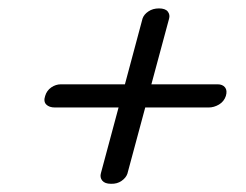

<svg xmlns="http://www.w3.org/2000/svg" viewBox="-20 -576 600 468"><path d="M250.5 -128Q235.5 -128 229.2 -135.8Q223 -143.5 226 -154L269 -314H114Q100 -314 92.8 -321.2Q85.5 -328.5 90 -342Q94 -355.5 105 -363Q116 -370.5 128.5 -370.5H284.5L327.5 -531Q331 -541 341.8 -548.2Q352.5 -555.5 367.5 -555.5Q383 -555.5 389 -547.8Q395 -540 392 -530L349 -370.5H510.5Q522.5 -370.5 528.5 -363Q534.5 -355.5 530.5 -342Q526 -328.5 513.8 -321.2Q501.5 -314 488.5 -314H334L290.5 -152.5Q287 -142.5 276.2 -135Q265.5 -127.5 250.5 -128Z"/></svg>

Font: Fraunces 9pt SemiBold
Style: Italic
Weight: 600
Italic angle: -16°
Version: Version 1.000;[b76b70a41]